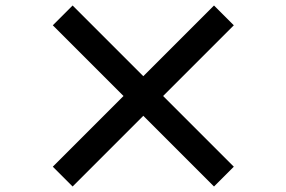

<svg xmlns="http://www.w3.org/2000/svg" viewBox="-20 -729 1040 698"><path d="M758 -51 830 -123 573 -380 830 -637 758 -709 501 -452 244 -709 172 -637 429 -380 172 -123 244 -51 501 -308Z"/></svg>

Font: Source Han Sans JP
Style: Bold
Weight: 700
Designer: Ryoko NISHIZUKA 西塚涼子 (kana, bopomofo & ideographs); Paul D. Hunt (Latin, Greek & Cyrillic); Sandoll Communications 산돌커뮤니
Foundry: Adobe
Version: Version 2.002;hotconv 1.0.116;makeotfexe 2.5.65601